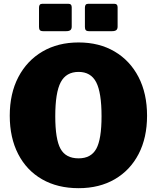

<svg xmlns="http://www.w3.org/2000/svg" viewBox="-20 -974 820 1004"><path d="M391 10Q281 10 200 -36.5Q119 -83 75 -168.5Q31 -254 31 -369Q31 -485 76 -571Q121 -657 202 -704.5Q283 -752 391 -752Q499 -752 579.5 -704.5Q660 -657 704.5 -571Q749 -485 749 -369Q749 -254 705 -169Q661 -84 580.5 -37Q500 10 391 10ZM391 -146Q456 -146 483.5 -196Q511 -246 511 -366Q511 -490 483 -544Q455 -598 391 -598Q326 -598 297.5 -544Q269 -490 269 -366Q269 -246 296.5 -196Q324 -146 391 -146ZM355 -936V-835Q355 -822 348 -816.5Q341 -811 326 -811H206Q193 -811 188.5 -816.5Q184 -822 184 -833V-934Q184 -954 200 -954H339Q355 -954 355 -936ZM595 -936V-835Q595 -822 588 -816.5Q581 -811 566 -811H446Q433 -811 428.5 -816.5Q424 -822 424 -833V-934Q424 -954 440 -954H579Q595 -954 595 -936Z"/></svg>

Font: Libre Franklin Thin Black
Style: Regular
Weight: 900
Version: Version 3.000